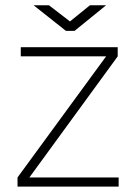

<svg xmlns="http://www.w3.org/2000/svg" viewBox="-20 -692 505 712"><path d="M45 0V-34L373.5 -483H57V-517H416.5V-483L89 -34H420V0ZM224.5 -577.5 104.5 -672.5H161.5L239.5 -612.5L313.5 -672.5H373.5L256.5 -577.5Z"/></svg>

Font: Public Sans Thin
Style: Regular
Weight: 100
Designer: The Public Sans project authors (U.S. Web Design System). Libre Franklin designed by Pablo Impallari and Rodrigo Fuenzal
Version: Version 1.008